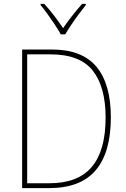

<svg xmlns="http://www.w3.org/2000/svg" viewBox="-20 -969 651 989"><path d="M551 -364Q551 -184 473 -92Q395 0 232 0H94V-714H247Q403 -714 477 -625Q551 -536 551 -364ZM524 -363Q524 -521 458 -605Q392 -689 240 -689H120V-25H233Q382 -25 453 -109.5Q524 -194 524 -363ZM293 -792Q281 -814 262.5 -842Q244 -870 224.5 -897Q205 -924 189 -943V-949H208Q233 -922 259 -888Q285 -854 305 -824Q348 -887 403 -949H422V-943Q405 -922 385 -895Q365 -868 347 -841Q329 -814 316 -792Z"/></svg>

Font: Noto Sans Lao Looped SemiCondensed Thin
Style: Regular
Weight: 100
Width: 4
Designer: Mark Frömberg, Ben Mitchell
Foundry: The Fontpad Ltd
Version: Version 1.002; ttfautohint (v1.8.4.7-5d5b)